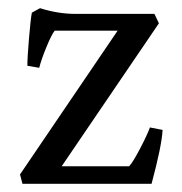

<svg xmlns="http://www.w3.org/2000/svg" viewBox="-20 -450 445 470"><path d="M165 -416H358L369 -393L131 -43H296Q305 -52 323 -86.5Q341 -121 347 -138L378 -132Q376 -93 351 0H35L29 -23L268 -375H114Q106 -365 93.5 -334.5Q81 -304 76 -284L47 -289Q47 -309 51 -356.5Q55 -404 58 -419L78 -430Q122 -416 165 -416Z"/></svg>

Font: Buenard
Style: Regular
Weight: 400
Designer: Gustavo Ibarra
Foundry: FontFuror
Version: Version 1.001 2011